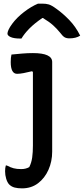

<svg xmlns="http://www.w3.org/2000/svg" viewBox="-20 -836 461 1056"><path d="M161 -544Q267 -544 267 -495V-2Q267 52 246.5 98Q226 144 189 172Q152 200 101 200Q78 200 60.5 195.5Q43 191 30 178Q20 167 14 147Q8 127 8 106Q8 87 12 74H17Q38 85 55 89.5Q72 94 97 94Q122 94 141 83Q153 59 157 30.5Q161 2 161 -35V-441L155 -444Q131 -438 110 -434Q89 -430 74 -430Q39 -430 39 -495Q39 -507 40 -517.5Q41 -528 43 -536Q71 -539 102 -541.5Q133 -544 161 -544ZM189 -816H213Q233 -816 248.5 -811.5Q264 -807 291 -787Q325 -763 360.5 -726.5Q396 -690 421 -640Q398 -625 362 -625Q345 -625 334.5 -631.5Q324 -638 310 -657Q293 -678 272 -697Q251 -716 216 -737H213Q169 -707 141.5 -679Q114 -651 98 -624H92Q57 -624 39 -632Q21 -640 21 -651Q21 -659 27 -672.5Q33 -686 47 -705Q72 -739 111.5 -769.5Q151 -800 189 -816Z"/></svg>

Font: Recursive Sn Csl St Med
Style: Regular
Weight: 500
Version: Version 1.079;hotconv 1.0.112;makeotfexe 2.5.65598; ttfautoh